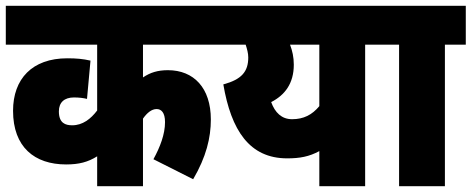

<svg xmlns="http://www.w3.org/2000/svg" viewBox="-20 -642 1626 662"><path d="M744 -488V-622H0V-488H315V-261C293 -232 265 -210 229 -210C206 -210 183 -217 183 -258C183 -289 202 -306 235 -306C253 -306 268 -304 280 -301L292 -433C266 -439 243 -441 212 -441C91 -441 25 -370 25 -260C25 -135 99 -75 208 -75C252 -75 283 -83 315 -103V0H473V-233C487 -253 503 -266 520 -266C536 -266 549 -254 549 -221C549 -179 532 -135 509 -93L646 -24C691 -101 707 -167 707 -230C707 -339 648 -400 559 -400C524 -400 498 -392 473 -375V-488Z M1310 -622H731V-488H827C832 -473 836 -458 836 -444C836 -395 813 -368 750 -351C777 -193 840 -96 970 -96C1014 -96 1046 -102 1081 -121V0H1239V-488H1310ZM915 -290C962 -314 993 -354 993 -419C993 -445 988 -467 980 -488H1081V-276C1056 -246 1027 -231 987 -231C951 -231 928 -254 915 -290Z M1514 -488H1586V-622H1297V-488H1356V0H1514Z"/></svg>

Font: Noto Sans Devanagari UI Condensed Black
Style: Regular
Weight: 900
Width: 3
Designer: Jelle Bosma - Monotype Design Team
Foundry: Monotype Imaging Inc.
Version: Version 2.004